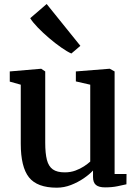

<svg xmlns="http://www.w3.org/2000/svg" viewBox="-20 -902 674 934"><path d="M491 9.5Q461 9.5 446.8 -2.2Q432.5 -14 432.5 -41V-72.5Q415 -53.5 386.8 -34.2Q358.5 -15 325 -2Q291.5 11 256 11Q161 11 121 -39.2Q81 -89.5 81 -203.5V-490L27.5 -505V-554.5L179.5 -567.5H180.5L200 -554.5V-208Q200 -156 208.2 -124.2Q216.5 -92.5 237 -78Q257.5 -63.5 295 -63.5Q323 -63.5 346.8 -72.2Q370.5 -81 388.8 -93Q407 -105 419 -116V-490L349 -506V-554.5L512 -567.5H514L537.5 -554.5V-55.5H595.5L595 -5.5Q577.5 -1.5 551.2 4Q525 9.5 491 9.5ZM326.5 -642Q307 -650.5 278 -670.8Q249 -691 218.5 -717Q188 -743 163.2 -768.8Q138.5 -794.5 127 -813.5L207 -882.5L371 -679L327.5 -642Z"/></svg>

Font: Merriweather Light 18pt SemiBold
Style: Regular
Weight: 600
Version: Version 2.100